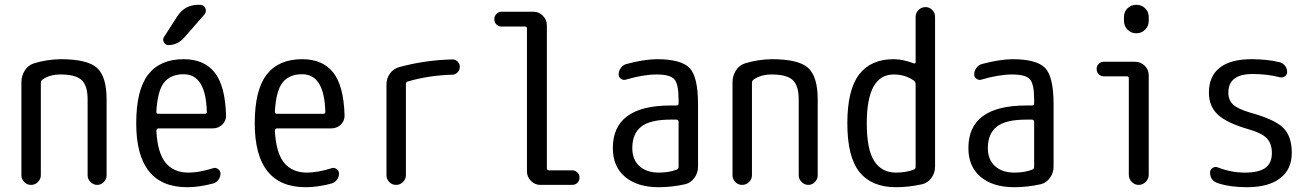

<svg xmlns="http://www.w3.org/2000/svg" viewBox="-20 -780 5540 810"><path d="M70.3 -41V-432.6Q70.3 -460 84.5 -482.4Q98.6 -504.9 123 -512.7Q176.8 -529.3 235.4 -530.3Q348.6 -530.3 389.2 -493.7Q429.7 -457 429.7 -360.4V-40Q429.7 -24.4 418 -12.2Q406.2 0 390.1 0Q374 0 361.8 -12.2Q349.6 -24.4 349.6 -40V-360.4Q349.6 -418.9 324.2 -442.4Q298.8 -465.8 235.4 -465.8Q189.5 -465.8 159.2 -444.3Q152.3 -439.5 152.3 -429.7V-41Q152.3 -24.4 140.1 -12.2Q127.9 0 110.8 0Q93.8 0 82 -12.2Q70.3 -24.4 70.3 -41Z M754.9 -466.8Q700.2 -466.8 672.4 -432.1Q644.5 -397.5 639.6 -308.6Q639.6 -299.8 648.4 -299.8H843.8Q852.5 -299.8 852.5 -307.6Q848.6 -466.8 754.9 -466.8ZM769.5 9.8Q554.7 9.8 554.7 -259.8Q554.7 -400.4 605 -465.3Q655.3 -530.3 754.9 -530.3Q840.8 -530.3 885.3 -474.6Q929.7 -418.9 933.6 -294.9Q934.6 -270.5 918 -254.4Q901.4 -238.3 877 -238.3H648.4Q640.6 -238.3 639.6 -228.5Q644.5 -134.8 678.7 -93.3Q712.9 -51.8 775.4 -51.8Q819.3 -51.8 878.9 -70.3Q889.6 -74.2 899.9 -66.9Q910.2 -59.6 910.2 -47.9Q910.2 -33.2 901.4 -21.5Q892.6 -9.8 878.9 -5.9Q820.3 9.8 769.5 9.8ZM817.4 -759.8H823.2Q839.8 -759.8 846.2 -745.6Q852.5 -731.4 841.8 -717.8L755.9 -620.1Q728.5 -589.8 690.4 -589.8Q677.7 -589.8 671.4 -602.1Q665 -614.3 671.9 -624L728.5 -711.9Q759.8 -759.8 817.4 -759.8Z M1254.9 -466.8Q1200.2 -466.8 1172.4 -432.1Q1144.5 -397.5 1139.6 -308.6Q1139.6 -299.8 1148.4 -299.8H1343.8Q1352.5 -299.8 1352.5 -307.6Q1348.6 -466.8 1254.9 -466.8ZM1269.5 9.8Q1054.7 9.8 1054.7 -259.8Q1054.7 -400.4 1105 -465.3Q1155.3 -530.3 1254.9 -530.3Q1340.8 -530.3 1385.3 -474.6Q1429.7 -418.9 1433.6 -294.9Q1434.6 -270.5 1418 -254.4Q1401.4 -238.3 1377 -238.3H1148.4Q1140.6 -238.3 1139.6 -228.5Q1144.5 -134.8 1178.7 -93.3Q1212.9 -51.8 1275.4 -51.8Q1319.3 -51.8 1378.9 -70.3Q1389.6 -74.2 1399.9 -66.9Q1410.2 -59.6 1410.2 -47.9Q1410.2 -33.2 1401.4 -21.5Q1392.6 -9.8 1378.9 -5.9Q1320.3 9.8 1269.5 9.8Z M1610.4 -41V-422.9Q1610.4 -449.2 1625 -469.7Q1639.6 -490.2 1665 -497.1Q1772.5 -526.4 1886.7 -529.3Q1900.4 -530.3 1910.2 -520.5Q1919.9 -510.7 1919.9 -498Q1919.9 -484.4 1910.2 -474.6Q1900.4 -464.8 1886.7 -464.8Q1788.1 -461.9 1701.2 -436.5Q1692.4 -434.6 1692.4 -424.8V-41Q1692.4 -24.4 1680.2 -12.2Q1668 0 1650.9 0Q1633.8 0 1622.1 -12.2Q1610.4 -24.4 1610.4 -41Z M2095.7 -668Q2083 -668 2074.2 -676.8Q2065.4 -685.5 2065.4 -698.7Q2065.4 -711.9 2074.2 -721.2Q2083 -730.5 2095.7 -730.5H2230.5Q2253.9 -730.5 2270.5 -713.4Q2287.1 -696.3 2287.1 -672.9V-71.3Q2287.1 -62.5 2294.9 -61.5H2393.6Q2406.2 -61.5 2415.5 -52.7Q2424.8 -43.9 2424.8 -30.8Q2424.8 -17.6 2416 -8.8Q2407.2 0 2393.6 0H2259.8Q2236.3 0 2219.7 -17.1Q2203.1 -34.2 2203.1 -56.6V-659.2Q2203.1 -668 2195.3 -668Z M2809.6 -275.4Q2722.7 -275.4 2685.1 -245.6Q2647.5 -215.8 2647.5 -155.3Q2647.5 -106.4 2677.7 -79.1Q2708 -51.8 2759.8 -51.8Q2802.7 -51.8 2835 -64.5Q2842.8 -67.4 2842.8 -76.2V-265.6Q2842.8 -274.4 2834 -275.4ZM2759.8 9.8Q2668.9 9.8 2617.2 -33.7Q2565.4 -77.1 2565.4 -155.3Q2565.4 -335 2809.6 -335H2834Q2842.8 -335 2842.8 -343.8V-360.4Q2842.8 -425.8 2824.7 -445.8Q2806.6 -465.8 2750 -465.8Q2694.3 -465.8 2621.1 -444.3Q2610.4 -440.4 2600.1 -447.3Q2589.8 -454.1 2589.8 -465.8Q2589.8 -480.5 2599.1 -493.2Q2608.4 -505.9 2622.1 -509.8Q2694.3 -529.3 2750 -530.3Q2853.5 -530.3 2889.2 -493.2Q2924.8 -456.1 2924.8 -339.8V-77.1Q2924.8 -50.8 2909.7 -29.8Q2894.5 -8.8 2871.1 -2.9Q2813.5 9.8 2759.8 9.8Z M3070.3 -41V-432.6Q3070.3 -460 3084.5 -482.4Q3098.6 -504.9 3123 -512.7Q3176.8 -529.3 3235.4 -530.3Q3348.6 -530.3 3389.2 -493.7Q3429.7 -457 3429.7 -360.4V-40Q3429.7 -24.4 3418 -12.2Q3406.2 0 3390.1 0Q3374 0 3361.8 -12.2Q3349.6 -24.4 3349.6 -40V-360.4Q3349.6 -418.9 3324.2 -442.4Q3298.8 -465.8 3235.4 -465.8Q3189.5 -465.8 3159.2 -444.3Q3152.3 -439.5 3152.3 -429.7V-41Q3152.3 -24.4 3140.1 -12.2Q3127.9 0 3110.8 0Q3093.8 0 3082 -12.2Q3070.3 -24.4 3070.3 -41Z M3750 -465.8Q3636.7 -465.8 3636.7 -259.8Q3636.7 -148.4 3668.5 -100.1Q3700.2 -51.8 3759.8 -51.8Q3802.7 -51.8 3835 -64.5Q3842.8 -67.4 3842.8 -76.2V-423.8Q3842.8 -433.6 3835.9 -439.5Q3799.8 -465.8 3750 -465.8ZM3759.8 9.8Q3658.2 9.8 3606.4 -53.7Q3554.7 -117.2 3554.7 -259.8Q3554.7 -400.4 3604 -465.3Q3653.3 -530.3 3750 -530.3Q3789.1 -530.3 3835 -512.7Q3842.8 -510.7 3842.8 -518.6V-709Q3842.8 -725.6 3855 -737.8Q3867.2 -750 3884.3 -750Q3901.4 -750 3913.1 -737.8Q3924.8 -725.6 3924.8 -709V-77.1Q3924.8 -50.8 3909.7 -29.8Q3894.5 -8.8 3871.1 -2.9Q3813.5 9.8 3759.8 9.8Z M4309.6 -275.4Q4222.7 -275.4 4185.1 -245.6Q4147.5 -215.8 4147.5 -155.3Q4147.5 -106.4 4177.7 -79.1Q4208 -51.8 4259.8 -51.8Q4302.7 -51.8 4335 -64.5Q4342.8 -67.4 4342.8 -76.2V-265.6Q4342.8 -274.4 4334 -275.4ZM4259.8 9.8Q4168.9 9.8 4117.2 -33.7Q4065.4 -77.1 4065.4 -155.3Q4065.4 -335 4309.6 -335H4334Q4342.8 -335 4342.8 -343.8V-360.4Q4342.8 -425.8 4324.7 -445.8Q4306.6 -465.8 4250 -465.8Q4194.3 -465.8 4121.1 -444.3Q4110.4 -440.4 4100.1 -447.3Q4089.8 -454.1 4089.8 -465.8Q4089.8 -480.5 4099.1 -493.2Q4108.4 -505.9 4122.1 -509.8Q4194.3 -529.3 4250 -530.3Q4353.5 -530.3 4389.2 -493.2Q4424.8 -456.1 4424.8 -339.8V-77.1Q4424.8 -50.8 4409.7 -29.8Q4394.5 -8.8 4371.1 -2.9Q4313.5 9.8 4259.8 9.8Z M4636.7 -458Q4624 -458 4615.2 -466.8Q4606.4 -475.6 4606.4 -488.8Q4606.4 -502 4615.2 -510.7Q4624 -519.5 4636.7 -519.5H4768.6Q4792 -519.5 4809.1 -502.9Q4826.2 -486.3 4826.2 -462.9V-42Q4826.2 -25.4 4813.5 -12.7Q4800.8 0 4783.7 0Q4766.6 0 4754.4 -12.7Q4742.2 -25.4 4742.2 -42V-449.2Q4742.2 -458 4734.4 -458ZM4721.7 -708Q4721.7 -730.5 4736.8 -745.1Q4752 -759.8 4773.9 -759.8Q4795.9 -759.8 4811 -745.1Q4826.2 -730.5 4826.2 -708V-692.4Q4826.2 -669.9 4811 -654.8Q4795.9 -639.6 4773.9 -639.6Q4752 -639.6 4736.8 -654.8Q4721.7 -669.9 4721.7 -692.4Z M5245.1 -235.4Q5154.3 -261.7 5117.2 -296.9Q5080.1 -332 5080.1 -389.6Q5080.1 -458 5125.5 -494.1Q5170.9 -530.3 5259.8 -530.3Q5326.2 -530.3 5377.9 -517.6Q5391.6 -514.6 5400.9 -502.9Q5410.2 -491.2 5410.2 -476.6Q5410.2 -464.8 5400.4 -458Q5390.6 -451.2 5378.9 -454.1Q5326.2 -467.8 5264.6 -467.8Q5162.1 -467.8 5162.1 -389.6Q5162.1 -357.4 5182.1 -338.9Q5202.1 -320.3 5254.9 -304.7Q5357.4 -276.4 5393.6 -240.7Q5429.7 -205.1 5429.7 -135.3Q5429.7 -65.4 5380.4 -27.8Q5331.1 9.8 5240.2 9.8Q5168.9 9.8 5116.2 -7.8Q5085 -18.6 5085 -52.7Q5085 -64.5 5095.2 -71.3Q5105.5 -78.1 5116.2 -74.2Q5173.8 -51.8 5230.5 -51.8Q5291 -51.8 5318.4 -71.8Q5345.7 -91.8 5345.7 -134.8Q5345.7 -173.8 5324.7 -196.3Q5303.7 -218.8 5245.1 -235.4Z"/></svg>

Font: Rounded Mgen+ 1mn regular
Style: Regular
Weight: 400
Designer: [Source Han Sans]
Ryoko NISHIZUKA  (kana & ideographs); Paul D. Hunt (Latin, Greek & Cyrillic); Wenlong ZHANG  (bopomofo
Version: Version 1.059.20150602